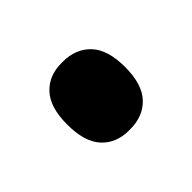

<svg xmlns="http://www.w3.org/2000/svg" viewBox="-42 -444 362 362"><g transform="rotate(45 139.0 -263.0)"><path d="M138.5 -186.5Q93 -186.5 71 -206.8Q49 -227 49 -261V-264.5Q49 -299 71 -319.8Q93 -340.5 139 -340.5Q185 -340.5 207 -319.8Q229 -299 229 -264.5V-261Q229 -227 207 -206.8Q185 -186.5 138.5 -186.5Z"/></g></svg>

Font: Anek Latin Expanded
Style: Bold
Weight: 700
Width: 7
Designer: Yesha Goshar
Foundry: Ek Type
Version: Version 1.003